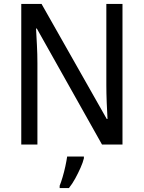

<svg xmlns="http://www.w3.org/2000/svg" viewBox="-20 -734 730 975"><path d="M602 0H498L167 -589H163Q165 -552 167.5 -505.5Q170 -459 170 -413V0H88V-714H191L522 -130H526Q524 -161 522 -211Q520 -261 520 -302V-714H602ZM406 70Q401 91 389 118Q377 145 362 172.5Q347 200 330 221H283V209Q290 192 298 165Q306 138 312 110Q318 82 321 61H406Z"/></svg>

Font: Noto Sans Sinhala UI SemiCondensed
Style: Regular
Weight: 400
Width: 4
Designer: Jelle Bosma - Monotype Design Team
Foundry: Monotype Imaging Inc.
Version: Version 2.006; ttfautohint (v1.8.4.7-5d5b)